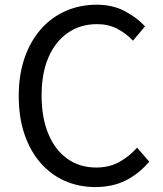

<svg xmlns="http://www.w3.org/2000/svg" viewBox="-20 -766 678 800"><path d="M377.2 13.4Q308.7 13.4 250.5 -12.1Q192.4 -37.7 149.1 -87.1Q105.8 -136.5 81.9 -206.8Q58.1 -277 58.1 -366.2Q58.1 -454.9 82.6 -525.3Q107.2 -595.6 150.9 -645Q194.6 -694.4 254 -720.4Q313.4 -746.4 383.2 -746.4Q450.1 -746.4 501.2 -718.9Q552.3 -691.5 584.2 -656.1L533.9 -596.4Q505.3 -627.3 468.2 -646.3Q431.1 -665.4 384.4 -665.4Q315 -665.4 262.8 -629.3Q210.6 -593.3 181.9 -526.9Q153.3 -460.4 153.3 -368.5Q153.3 -276.2 181.2 -208.8Q209.1 -141.3 260.3 -104.7Q311.5 -68 381.2 -68Q433.5 -68 474.8 -89.9Q516.1 -111.7 551.2 -150.7L601.9 -92.3Q558.6 -41.6 503.8 -14.1Q449 13.4 377.2 13.4Z"/></svg>

Font: Shanggu Sans SC VF
Style: Regular
Weight: 250
Designer: GuiWonder
Version: Version 1.021